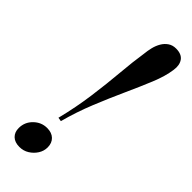

<svg xmlns="http://www.w3.org/2000/svg" viewBox="-263 -808 847 847"><g transform="rotate(45 161.0 -384.0)"><path d="M111 -199Q133 -287 144.5 -371.5Q156 -456 162.5 -531.5Q169 -607 178 -665Q180 -686 185 -706.5Q190 -727 200 -744Q210 -761 225.5 -771.5Q241 -782 262 -782Q297 -782 311.5 -761.5Q326 -741 321 -708Q315 -663 292 -607Q269 -551 239 -485Q209 -419 179.5 -346.5Q150 -274 129 -196ZM19 -43Q19 -80 45.5 -106Q72 -132 108 -132Q137 -132 153.5 -116Q170 -100 170 -73Q170 -50 157.5 -30.5Q145 -11 125 1.5Q105 14 80 14Q51 14 35 -1.5Q19 -17 19 -43Z"/></g></svg>

Font: Playfair Display SemiBold
Style: Italic
Weight: 600
Italic angle: -14°
Designer: Claus Eggers Sørensen
Foundry: Claus Eggers Sørensen
Version: Version 1.203